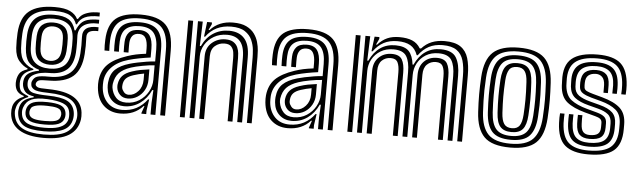

<svg xmlns="http://www.w3.org/2000/svg" viewBox="-50 -798 3943 1187"><g transform="rotate(5 1922.0 -204.0)"><path d="M246.8 202Q149 202 95.1 167.9Q41.2 133.8 35.5 69Q33.5 45.8 38.5 25Q43.5 3.8 60.8 -13.9Q78 -31.5 103.5 -40V-46Q80 -52.8 66.1 -67Q52.2 -81.2 48.5 -107Q46.5 -121 48.5 -136.8Q51.5 -161.8 63.6 -180.9Q75.8 -200 112.2 -211.5V-217.5Q86.5 -227 60.6 -255.6Q34.8 -284.2 31.5 -337Q28.8 -383.8 31.5 -430Q37.2 -526.5 90.1 -568.2Q143 -610 247.5 -610Q311 -610 343.9 -593.2Q376.8 -576.5 389.8 -549H395.8Q410.8 -574 436.4 -585Q462 -596 487.5 -598.5Q513 -601 527.5 -600V-576Q468.2 -577.2 436.8 -562.1Q405.2 -547 392.2 -515.5H386.2Q376.2 -548.2 345.2 -567.1Q314.2 -586 247.5 -586Q158.8 -586 112.6 -549.5Q66.5 -513 61.5 -429Q58.8 -383 61.5 -338Q65 -282.2 89.8 -254.6Q114.5 -227 148.5 -217.2V-211.2Q112.2 -200.5 94.5 -183Q76.8 -165.5 73 -136.5Q72 -127.8 72.1 -121.5Q72.2 -115.2 73.2 -106.8Q76 -82.2 87.8 -70.5Q99.5 -58.8 131.5 -47.2V-41.2Q99.5 -27.8 84.4 -12Q69.2 3.8 62.8 25Q59.8 34.8 58.1 44.6Q56.5 54.5 58.2 68.5Q65.2 127 111.1 154Q157 181 246.8 181Q341 181 386 153.5Q431 126 442 68.5Q446 48.2 441.8 25Q432 -28.5 388.1 -52.4Q344.2 -76.2 252.8 -78Q214 -78.8 193.4 -82Q172.8 -85.2 163.2 -91.4Q153.8 -97.5 148.2 -106Q144.8 -111.8 143.9 -122Q143 -132.2 145 -138Q154.5 -164 176 -171.4Q197.5 -178.8 247.5 -178Q332.8 -176.8 378 -214.2Q423.2 -251.8 429.5 -338Q431.2 -361.8 431.5 -387.6Q431.8 -413.5 430.5 -439.8Q426.8 -514.8 527.5 -509V-485Q489.8 -486.2 473 -476.1Q456.2 -466 457.5 -440Q458.8 -413.5 458.5 -387.2Q458.2 -361 456.5 -337Q449.5 -240 399.9 -197Q350.2 -154 247.5 -154Q204.5 -154 191 -150Q177.5 -146 171.8 -131.5Q171 -129.8 170.9 -124.8Q170.8 -119.8 173.2 -116.2Q178.2 -110 184.6 -106.9Q191 -103.8 206.2 -102.6Q221.5 -101.5 252.8 -101Q355.8 -99.5 408.6 -67.5Q461.5 -35.5 468.5 25.2Q471.2 50.2 468.5 69Q458.2 134.8 403.9 168.4Q349.5 202 246.8 202ZM246.8 161Q159.5 161 122.2 138.8Q85 116.5 79 68.2Q77.2 54.2 78.5 44Q79.8 33.8 82 24.5Q88.5 -1.5 107.5 -17.4Q126.5 -33.2 165.5 -42.5V-48.5Q134.5 -52.8 117.6 -66.2Q100.8 -79.8 94.2 -106.8Q91.2 -119.8 93.2 -137Q96.5 -167.2 117.8 -184Q139 -200.8 183.5 -209.2V-215.2Q141.8 -226.8 118.2 -255Q94.8 -283.2 91.2 -341Q89.8 -364.8 90 -384.2Q90.2 -403.8 91.5 -426.5Q95.8 -495 132.4 -528.5Q169 -562 247.5 -562Q306.2 -562 337.6 -542.5Q369 -523 381.2 -477.2H387.2Q399.8 -507.2 416 -524.4Q432.2 -541.5 458.6 -548.5Q485 -555.5 527.5 -555.5V-531.5Q463 -534.2 430.6 -509.4Q398.2 -484.5 402 -435.2Q403 -423.5 403 -404.9Q403 -386.2 402.8 -368.5Q402.5 -350.8 401.8 -341.5Q396.5 -267.8 358 -233.8Q319.5 -199.8 247.5 -201Q224.2 -201.5 197.2 -196.4Q170.2 -191.2 149.2 -178.6Q128.2 -166 122.2 -143.5Q120.2 -135.8 120.5 -125Q120.8 -114.2 122.5 -107.8Q131.5 -76.8 162.8 -69.2Q194 -61.8 252.8 -60.8Q333.8 -59.8 372.5 -40Q411.2 -20.2 420 25.2Q424.2 46.8 420.2 69.2Q411.5 118.8 367.4 139.9Q323.2 161 246.8 161ZM247.5 -228Q305 -228 336.6 -254.9Q368.2 -281.8 372.8 -343.5Q374 -361 374.5 -382.1Q375 -403.2 373.8 -425.2Q370.8 -485.8 338.6 -511.9Q306.5 -538 247.5 -538Q189 -538 157 -511.6Q125 -485.2 121.2 -424.5Q120 -404.2 120.1 -382.6Q120.2 -361 121.2 -342.5Q124.8 -283.2 157.1 -255.6Q189.5 -228 247.5 -228ZM247.5 -252Q204.5 -252 179.4 -273.4Q154.2 -294.8 151.2 -344.2Q150 -366.2 150.1 -384.9Q150.2 -403.5 151.2 -422.2Q154.2 -471.5 179.2 -492.8Q204.2 -514 247.5 -514Q291.2 -514 316.2 -493.1Q341.2 -472.2 343.8 -424Q345.5 -386 342.8 -344.8Q339.2 -295.2 314.2 -273.6Q289.2 -252 247.5 -252ZM247.5 -276Q273.5 -276 291.8 -292.1Q310 -308.2 312.8 -347.5Q314 -366.8 314.5 -383.4Q315 -400 313.8 -422.5Q312 -458.8 293.9 -474.4Q275.8 -490 247.5 -490Q219.5 -490 201.5 -474Q183.5 -458 181.2 -421Q180.2 -401.5 180.1 -384.1Q180 -366.8 181.2 -346Q183.5 -308.5 201.5 -292.2Q219.5 -276 247.5 -276ZM246.8 139Q302.5 139 333.2 128.8Q364 118.5 377.1 102.4Q390.2 86.2 392.8 68.8Q396 45.8 391 24.5Q383.5 -7.8 349.4 -21.6Q315.2 -35.5 252.8 -38.8Q185.2 -42.2 152.1 -27.1Q119 -12 106 25.2Q103 34 101.8 43.9Q100.5 53.8 103 69.5Q109.5 108 144.8 123.5Q180 139 246.8 139ZM246.8 119Q185.8 119 158 106.8Q130.2 94.5 125 69Q122.5 56 123.6 45.4Q124.8 34.8 128.2 25Q137.5 0.5 165.1 -10.5Q192.8 -21.5 254.2 -20.5Q307.2 -19.5 333.4 -9Q359.5 1.5 367.2 25Q374.5 47 368 69.2Q360.2 95.8 332.2 107.4Q304.2 119 246.8 119ZM246.8 97Q287.8 97 309.8 91.2Q331.8 85.5 339.5 69Q344.2 59.2 344.6 47.8Q345 36.2 338.5 25Q332 13.8 312.1 8.5Q292.2 3.2 252.8 2.5Q206.5 1.5 183.9 7.8Q161.2 14 155 24.2Q147.8 36.2 147.1 48Q146.5 59.8 150.5 69Q157.2 84 179.6 90.5Q202 97 246.8 97Z M954.5 0V-404Q954.5 -500.5 914.5 -543.2Q874.5 -586 781.5 -586Q691.2 -586 650 -550.6Q608.8 -515.2 605.5 -434.8Q605 -419.5 604.9 -402.8Q604.8 -386 606.2 -369.2H576.5Q575 -387 574.9 -401.4Q574.8 -415.8 575.5 -436Q579.2 -530.2 627.9 -570.1Q676.5 -610 781.5 -610Q890.5 -610 937.5 -562.2Q984.5 -514.5 984.5 -404V0ZM894.5 0.2V-72L899 -151.5H892.2Q868 -98 824.6 -67.1Q781.2 -36.2 725.8 -36.5Q680.5 -36.8 650.2 -65.1Q620 -93.5 615.8 -142.2Q614.2 -159 615.8 -174.5Q621 -227.5 651.1 -256Q681.2 -284.5 738.5 -301Q757 -306.5 784.8 -312.4Q812.5 -318.2 841.9 -322.9Q871.2 -327.5 894.5 -329V-404Q894.5 -472.8 868.5 -505.4Q842.5 -538 781.5 -538Q724.2 -538 696 -513.2Q667.8 -488.5 665.5 -433.5Q665 -419 664.8 -403Q664.5 -387 665.8 -369.2H636Q634.8 -388.5 634.9 -404.4Q635 -420.2 635.5 -434Q638.2 -501.2 672.6 -531.6Q707 -562 781.5 -562Q858.5 -562 891.5 -524.2Q924.5 -486.5 924.5 -404V0.2ZM706.8 10.5Q644.2 10.5 603.4 -27.5Q562.5 -65.5 556 -137Q554 -160 556 -180Q562.5 -243.5 601 -281.9Q639.5 -320.2 719.2 -346.8Q747 -356 771.9 -361.4Q796.8 -366.8 834.5 -371.5V-404.2Q834.5 -444.8 822.4 -467.4Q810.2 -490 781.5 -490Q752.8 -490 739.6 -473.4Q726.5 -456.8 725.2 -429.5Q725 -424.2 724.8 -406Q724.5 -387.8 725.2 -369.2H695.5Q694.5 -391.5 694.9 -406.9Q695.2 -422.2 695.5 -432.8Q697 -470.2 716.6 -492.1Q736.2 -514 781.5 -514Q826.2 -514 845.4 -486.4Q864.5 -458.8 864.5 -404.2V-350.8Q831.2 -346.5 795.4 -339.6Q759.5 -332.8 729 -324Q662.8 -305 626 -266.5Q589.2 -228 585.8 -177.2Q585.2 -169.8 585.1 -158.8Q585 -147.8 585.8 -139.8Q590.8 -83.2 625 -48Q659.2 -12.8 716.5 -12.8Q766 -12.8 804.9 -33.2Q843.8 -53.8 871.2 -91.5H878L867.8 -22.5V0H838L837.5 -4L852.8 -48H847.2Q794.5 10.5 706.8 10.5ZM737 -60Q783.2 -60 818.4 -82.6Q853.5 -105.2 873.4 -140.8Q893.2 -176.2 893.2 -214.8V-305Q860 -303 817.5 -295Q775 -287 748 -278Q699.2 -261.8 675.6 -236.2Q652 -210.8 645.5 -168.2Q644.8 -163.5 644.9 -155.9Q645 -148.2 645.5 -144.8Q651.2 -108.5 673.8 -84.2Q696.2 -60 737 -60ZM744.8 -86Q714.2 -86 696.2 -104.5Q678.2 -123 675.5 -147.2Q674.2 -158.8 675.5 -168Q679.8 -200.5 698.6 -221.2Q717.5 -242 757.2 -255Q784.5 -264 808.6 -268.6Q832.8 -273.2 863.2 -277V-212Q863.2 -176.5 847.1 -147.9Q831 -119.2 804.1 -102.6Q777.2 -86 744.8 -86ZM749.2 -109.5Q781.8 -109.5 807.5 -137.9Q833.2 -166.2 833.2 -209.2V-248.5Q817.8 -246 801 -241.9Q784.2 -237.8 766.5 -232Q736.2 -222 722 -206.8Q707.8 -191.5 705.5 -166.2Q704.8 -159.2 705 -155.8Q705.2 -152.2 705.5 -149.5Q707.2 -137.5 718.5 -123.5Q729.8 -109.5 749.2 -109.5Z M1492.5 0V-405.8Q1492.5 -424.2 1489.8 -453.9Q1487 -483.5 1474 -513.5Q1461 -543.5 1430.5 -564Q1400 -584.5 1344.5 -584.5Q1244.2 -584.5 1188.8 -508.5H1182L1193.2 -600H1223L1223.5 -589L1206.2 -552H1212.8Q1265.5 -610.5 1354.2 -610.5Q1404.8 -610.5 1436.5 -595.1Q1468.2 -579.8 1486 -555.4Q1503.8 -531 1511.4 -503.6Q1519 -476.2 1520.6 -451.8Q1522.2 -427.2 1522.2 -411.8V0ZM1076.5 0V-600H1106.5V0ZM1136.5 0V-600H1166.2L1161 -448.5H1167.8Q1192.2 -502.2 1236.2 -530.4Q1280.2 -558.5 1335.2 -558Q1396.8 -557.5 1429.6 -520Q1462.5 -482.5 1462.5 -403.8V0H1432.5V-399.8Q1432.5 -467.8 1405.1 -499.9Q1377.8 -532 1324 -532Q1278 -532 1242.4 -511.4Q1206.8 -490.8 1186.6 -457.4Q1166.5 -424 1166.5 -385.2V0ZM1196.5 0V-388Q1196.5 -441.5 1232 -472.2Q1267.5 -503 1316.2 -503Q1348.8 -503 1366.6 -490.6Q1384.5 -478.2 1392.1 -460.1Q1399.8 -442 1401.4 -423.8Q1403 -405.5 1403 -393.8V0H1373V-392Q1373 -406.5 1370.5 -426.5Q1368 -446.5 1355.2 -461.6Q1342.5 -476.8 1311.8 -476.8Q1279.2 -476.8 1253.9 -455.6Q1228.5 -434.5 1228.2 -391.2L1226.5 0Z M1993.8 0V-404Q1993.8 -500.5 1953.8 -543.2Q1913.8 -586 1820.8 -586Q1730.5 -586 1689.2 -550.6Q1648 -515.2 1644.8 -434.8Q1644.2 -419.5 1644.1 -402.8Q1644 -386 1645.5 -369.2H1615.8Q1614.2 -387 1614.1 -401.4Q1614 -415.8 1614.8 -436Q1618.5 -530.2 1667.1 -570.1Q1715.8 -610 1820.8 -610Q1929.8 -610 1976.8 -562.2Q2023.8 -514.5 2023.8 -404V0ZM1933.8 0.2V-72L1938.2 -151.5H1931.5Q1907.2 -98 1863.9 -67.1Q1820.5 -36.2 1765 -36.5Q1719.8 -36.8 1689.5 -65.1Q1659.2 -93.5 1655 -142.2Q1653.5 -159 1655 -174.5Q1660.2 -227.5 1690.4 -256Q1720.5 -284.5 1777.8 -301Q1796.2 -306.5 1824 -312.4Q1851.8 -318.2 1881.1 -322.9Q1910.5 -327.5 1933.8 -329V-404Q1933.8 -472.8 1907.8 -505.4Q1881.8 -538 1820.8 -538Q1763.5 -538 1735.2 -513.2Q1707 -488.5 1704.8 -433.5Q1704.2 -419 1704 -403Q1703.8 -387 1705 -369.2H1675.2Q1674 -388.5 1674.1 -404.4Q1674.2 -420.2 1674.8 -434Q1677.5 -501.2 1711.9 -531.6Q1746.2 -562 1820.8 -562Q1897.8 -562 1930.8 -524.2Q1963.8 -486.5 1963.8 -404V0.2ZM1746 10.5Q1683.5 10.5 1642.6 -27.5Q1601.8 -65.5 1595.2 -137Q1593.2 -160 1595.2 -180Q1601.8 -243.5 1640.2 -281.9Q1678.8 -320.2 1758.5 -346.8Q1786.2 -356 1811.1 -361.4Q1836 -366.8 1873.8 -371.5V-404.2Q1873.8 -444.8 1861.6 -467.4Q1849.5 -490 1820.8 -490Q1792 -490 1778.9 -473.4Q1765.8 -456.8 1764.5 -429.5Q1764.2 -424.2 1764 -406Q1763.8 -387.8 1764.5 -369.2H1734.8Q1733.8 -391.5 1734.1 -406.9Q1734.5 -422.2 1734.8 -432.8Q1736.2 -470.2 1755.9 -492.1Q1775.5 -514 1820.8 -514Q1865.5 -514 1884.6 -486.4Q1903.8 -458.8 1903.8 -404.2V-350.8Q1870.5 -346.5 1834.6 -339.6Q1798.8 -332.8 1768.2 -324Q1702 -305 1665.2 -266.5Q1628.5 -228 1625 -177.2Q1624.5 -169.8 1624.4 -158.8Q1624.2 -147.8 1625 -139.8Q1630 -83.2 1664.2 -48Q1698.5 -12.8 1755.8 -12.8Q1805.2 -12.8 1844.1 -33.2Q1883 -53.8 1910.5 -91.5H1917.2L1907 -22.5V0H1877.2L1876.8 -4L1892 -48H1886.5Q1833.8 10.5 1746 10.5ZM1776.2 -60Q1822.5 -60 1857.6 -82.6Q1892.8 -105.2 1912.6 -140.8Q1932.5 -176.2 1932.5 -214.8V-305Q1899.2 -303 1856.8 -295Q1814.2 -287 1787.2 -278Q1738.5 -261.8 1714.9 -236.2Q1691.2 -210.8 1684.8 -168.2Q1684 -163.5 1684.1 -155.9Q1684.2 -148.2 1684.8 -144.8Q1690.5 -108.5 1713 -84.2Q1735.5 -60 1776.2 -60ZM1784 -86Q1753.5 -86 1735.5 -104.5Q1717.5 -123 1714.8 -147.2Q1713.5 -158.8 1714.8 -168Q1719 -200.5 1737.9 -221.2Q1756.8 -242 1796.5 -255Q1823.8 -264 1847.9 -268.6Q1872 -273.2 1902.5 -277V-212Q1902.5 -176.5 1886.4 -147.9Q1870.2 -119.2 1843.4 -102.6Q1816.5 -86 1784 -86ZM1788.5 -109.5Q1821 -109.5 1846.8 -137.9Q1872.5 -166.2 1872.5 -209.2V-248.5Q1857 -246 1840.2 -241.9Q1823.5 -237.8 1805.8 -232Q1775.5 -222 1761.2 -206.8Q1747 -191.5 1744.8 -166.2Q1744 -159.2 1744.2 -155.8Q1744.5 -152.2 1744.8 -149.5Q1746.5 -137.5 1757.8 -123.5Q1769 -109.5 1788.5 -109.5Z M2797.8 0V-405.8Q2797.8 -461 2786.1 -501.1Q2774.5 -541.2 2744 -562.9Q2713.5 -584.5 2656.8 -584.5Q2607 -584.5 2571.1 -565.2Q2535.2 -546 2507.8 -508.5H2501.8Q2487 -549.5 2456.5 -567Q2426 -584.5 2376.8 -584.5Q2327.2 -584.5 2291.4 -565.4Q2255.5 -546.2 2228 -508.5H2221.2L2232.5 -600H2262.2L2262.8 -589L2245.5 -552H2252Q2279.5 -582.5 2311.1 -596.5Q2342.8 -610.5 2386.5 -610.5Q2434.2 -610.5 2466 -597.1Q2497.8 -583.8 2516.8 -552H2524.8Q2552.5 -582.8 2587.8 -596.6Q2623 -610.5 2666.5 -610.5Q2731.2 -610.5 2766.1 -586.4Q2801 -562.2 2814.2 -517.8Q2827.5 -473.2 2827.5 -411.8V0ZM2115.8 0V-600H2145.8V0ZM2175.8 0V-600H2205.5L2200.2 -448.5H2207Q2231.5 -502.2 2272 -530.4Q2312.5 -558.5 2367.5 -558Q2424.5 -557.5 2449.8 -530.4Q2475 -503.2 2481.2 -448.5H2487.2Q2511.8 -502.2 2552.1 -530.4Q2592.5 -558.5 2647.5 -558Q2718.8 -557.2 2743.2 -516.8Q2767.8 -476.2 2767.8 -403.8V0H2737.8V-399.8Q2737.8 -463.5 2716.8 -497.8Q2695.8 -532 2636.2 -532Q2590.2 -532 2556.9 -511.4Q2523.5 -490.8 2505.6 -457.4Q2487.8 -424 2487.8 -385.2V0H2457.8V-399.8Q2457.8 -463.5 2436.8 -497.8Q2415.8 -532 2356.2 -532Q2310.2 -532 2276.4 -511.4Q2242.5 -490.8 2224.1 -457.4Q2205.8 -424 2205.8 -385.2V0ZM2235.8 0V-388Q2235.8 -441.5 2267.8 -472.2Q2299.8 -503 2348.5 -503Q2395.2 -503 2411.8 -474.8Q2428.2 -446.5 2428.2 -393.8V0H2398.2V-392Q2398.2 -433 2387 -454.9Q2375.8 -476.8 2344 -476.8Q2311.5 -476.8 2289.2 -455.6Q2267 -434.5 2267 -391.2V0ZM2517.8 0V-388Q2517.8 -441.5 2548.8 -472.2Q2579.8 -503 2628.5 -503Q2675.2 -503 2691.8 -474.8Q2708.2 -446.5 2708.2 -393.8V0H2678.2V-392Q2678.2 -433 2667 -454.9Q2655.8 -476.8 2624 -476.8Q2591.5 -476.8 2569.5 -455.6Q2547.5 -434.5 2547.5 -391.2V0Z M3127 10Q3013 10 2965 -38.6Q2917 -87.2 2911 -191Q2907.5 -251.5 2907.5 -301.1Q2907.5 -350.8 2911 -410Q2917.5 -517 2967.6 -563.5Q3017.8 -610 3127 -610Q3237.8 -610 3286.9 -562.9Q3336 -515.8 3342 -410Q3345.2 -354.5 3345.6 -304.1Q3346 -253.8 3342 -191Q3335.2 -84 3285.8 -37Q3236.2 10 3127 10ZM3127 -14Q3223 -14 3264.6 -56.9Q3306.2 -99.8 3312 -192.8Q3316 -257.5 3315.6 -304.8Q3315.2 -352 3312 -408.2Q3306.8 -499.5 3265.9 -542.8Q3225 -586 3127 -586Q3032 -586 2989.4 -544.2Q2946.8 -502.5 2941 -408.2Q2938.2 -363.5 2937.6 -329.2Q2937 -295 2938 -263Q2939 -231 2941 -192.5Q2946.2 -100 2987.9 -57Q3029.5 -14 3127 -14ZM3127 -38Q3044.5 -38 3010 -76.1Q2975.5 -114.2 2970.8 -195.5Q2967.5 -254.8 2967.5 -302.4Q2967.5 -350 2971 -406.5Q2976 -489.8 3012.1 -525.9Q3048.2 -562 3127 -562Q3208.5 -562 3242.9 -524.5Q3277.2 -487 3282 -407Q3284.5 -363.5 3285.2 -330.1Q3286 -296.8 3285.2 -265.1Q3284.5 -233.5 3282 -194.5Q3277 -114.8 3242.9 -76.4Q3208.8 -38 3127 -38ZM3127 -62Q3190 -62 3218.9 -93.4Q3247.8 -124.8 3252.2 -197.8Q3255.5 -249 3255.6 -296.9Q3255.8 -344.8 3252.2 -403.8Q3248.2 -476 3219.4 -507Q3190.5 -538 3127 -538Q3060.8 -538 3032.9 -505.2Q3005 -472.5 3000.8 -403.5Q2997.8 -355 2997.5 -306Q2997.2 -257 3000.8 -196.5Q3005 -125.8 3033.5 -93.9Q3062 -62 3127 -62ZM3127 -86Q3078.8 -86 3056.5 -112Q3034.2 -138 3030.8 -197.8Q3027.5 -253.8 3027.5 -301.4Q3027.5 -349 3030.8 -402.5Q3034.5 -462.8 3057 -488.4Q3079.5 -514 3127 -514Q3174.8 -514 3196.9 -488.2Q3219 -462.5 3222.2 -403Q3225.8 -344.5 3225.6 -297.5Q3225.5 -250.5 3222.2 -198.5Q3218.5 -139 3196.8 -112.5Q3175 -86 3127 -86ZM3127 -110Q3159.5 -110 3174.4 -131.2Q3189.2 -152.5 3192.2 -200.2Q3195 -245.2 3195.5 -291.6Q3196 -338 3192.2 -401.5Q3189.8 -448 3174.8 -469Q3159.8 -490 3127 -490Q3092.2 -490 3077.9 -467.8Q3063.5 -445.5 3060.8 -400.8Q3057.2 -343.5 3057.4 -299.9Q3057.5 -256.2 3060.8 -199.5Q3063.5 -153.5 3078.2 -131.8Q3093 -110 3127 -110Z M3610 -86Q3569.8 -86 3549.4 -105.2Q3529 -124.5 3527 -172.8Q3526.8 -179.5 3526.4 -199.5Q3526 -219.5 3527 -228H3554.8Q3554 -220.2 3554.1 -205.9Q3554.2 -191.5 3555 -173.8Q3556.2 -138.5 3569.8 -124.2Q3583.2 -110 3610 -110Q3645.2 -110 3660.6 -122.6Q3676 -135.2 3676 -164Q3676 -170 3676.1 -178.2Q3676.2 -186.5 3676 -192Q3675.5 -207 3665.8 -215.2Q3656 -223.5 3634.5 -229L3571 -246Q3496.5 -266 3456.4 -298.4Q3416.2 -330.8 3412 -399.8Q3411.8 -406.2 3411.6 -414.1Q3411.5 -422 3411 -429Q3406.2 -526.5 3456.9 -568.2Q3507.5 -610 3617 -610Q3715.5 -610 3760.5 -569.6Q3805.5 -529.2 3811 -436Q3811.8 -423.5 3811.6 -409Q3811.5 -394.5 3810.2 -378H3782.5Q3783.8 -393 3783.8 -408.2Q3783.8 -423.5 3783.2 -434.2Q3779.2 -515.8 3740 -550.9Q3700.8 -586 3617 -586Q3522.8 -586 3479 -549.5Q3435.2 -513 3439.2 -429Q3439.8 -421.2 3439.6 -414Q3439.5 -406.8 3440.2 -399.8Q3446.2 -340.2 3481.4 -313.6Q3516.5 -287 3578.5 -270L3641 -253Q3674.5 -244 3689.4 -230.5Q3704.2 -217 3704.2 -192V-164Q3704.2 -122.2 3682.2 -104.1Q3660.2 -86 3610 -86ZM3610 -38Q3540.8 -38 3507.5 -68Q3474.2 -98 3471 -170.5Q3470.5 -182.2 3470.6 -201.1Q3470.8 -220 3471.5 -228H3499.2Q3498.5 -220.2 3498.6 -200.9Q3498.8 -181.5 3499 -171.8Q3501.8 -112 3528 -87Q3554.2 -62 3610 -62Q3675.8 -62 3704.1 -85.8Q3732.5 -109.5 3732.5 -164V-192Q3732.5 -230.2 3710.2 -248.4Q3688 -266.5 3647.5 -277L3586 -293Q3531.8 -307 3502.2 -330.1Q3472.8 -353.2 3468.5 -398.8Q3467.8 -406.5 3467.9 -414.4Q3468 -422.2 3467.5 -429Q3464 -497.5 3499.8 -529.8Q3535.5 -562 3617 -562Q3685.5 -562 3718.9 -532Q3752.2 -502 3755.5 -432.8Q3756 -425.2 3756.1 -409.8Q3756.2 -394.2 3755 -378H3727.2Q3727.2 -394.2 3727.6 -408.4Q3728 -422.5 3727.8 -428.8Q3726.2 -487.8 3698.4 -512.9Q3670.5 -538 3617 -538Q3555 -538 3525.2 -512.6Q3495.5 -487.2 3495.5 -429Q3495.5 -413.5 3496.5 -400Q3498.8 -364.5 3523.9 -346.6Q3549 -328.8 3593.5 -317L3654 -301Q3710.2 -286.2 3735.4 -261.8Q3760.5 -237.2 3760.5 -192V-164Q3760.5 -96.5 3725.6 -67.2Q3690.8 -38 3610 -38ZM3610 10Q3513.8 10 3466.5 -29.9Q3419.2 -69.8 3415 -168Q3413.5 -203 3416 -228H3443.8Q3443 -220.2 3442.8 -201.5Q3442.5 -182.8 3443 -169.2Q3447 -84.2 3486.8 -49.1Q3526.5 -14 3610 -14Q3705.8 -14 3747.2 -48.9Q3788.8 -83.8 3788.8 -164V-192Q3788.8 -252.2 3754.9 -280.5Q3721 -308.8 3660.5 -325L3601 -341Q3568.5 -349.8 3547.6 -362.5Q3526.8 -375.2 3524.8 -399.8Q3524.5 -404.5 3524 -413.1Q3523.5 -421.8 3523.8 -429Q3525 -474 3548 -494Q3571 -514 3617 -514Q3657.2 -514 3678.1 -493.6Q3699 -473.2 3699.8 -427.8Q3700 -416.2 3699.9 -407.2Q3699.8 -398.2 3699.8 -378H3672.2Q3672.2 -392.8 3672.2 -407.2Q3672.2 -421.8 3672 -426Q3670.5 -460.2 3654.9 -475.1Q3639.2 -490 3617 -490Q3587 -490 3569.8 -475.8Q3552.5 -461.5 3552 -429Q3551.8 -421.5 3551.9 -414.2Q3552 -407 3553 -399.8Q3555 -385.8 3570 -378.6Q3585 -371.5 3608.5 -365L3667 -349Q3742.8 -328.5 3779.9 -293.9Q3817 -259.2 3817 -192V-164Q3817 -70.8 3768.9 -30.4Q3720.8 10 3610 10Z"/></g></svg>

Font: Big Shoulders Inline Text Black
Style: Regular
Weight: 900
Designer: Patric King
Foundry: XO Type Co
Version: Version 1.000